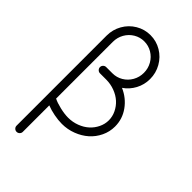

<svg xmlns="http://www.w3.org/2000/svg" viewBox="-296 -857 1177 1177"><g transform="rotate(45 292.0 -269.0)"><path d="M265.4 0Q233.6 0 197.4 -7Q161.1 -13.9 130.9 -25.9V203.9Q130.9 214.8 122.8 222.8Q114.7 230.7 103.8 230.7Q92.8 230.7 84.8 222.8Q76.9 214.8 76.9 203.9V-67.9V-72.5V-576.9Q76.9 -628.9 102.1 -673.2Q127.2 -717.5 170.7 -743.4Q214.1 -769.3 265.4 -769.3Q316.7 -769.3 360.1 -743.4Q403.6 -717.5 428.7 -673.2Q453.9 -628.9 453.9 -576.9Q453.9 -527.8 431.3 -485.6Q408.7 -443.4 370.1 -417Q431.9 -390.1 469.8 -337.3Q507.8 -284.4 507.8 -219.2Q507.8 -173.8 488.3 -133.1Q468.8 -92.3 435.9 -63.2Q403.1 -34.2 358.5 -17.1Q314 0 265.4 0ZM211.7 -438.5H265.4Q301.8 -438.5 332.8 -456.9Q363.8 -475.3 382 -507.2Q400.1 -539.1 400.1 -576.9Q400.1 -614.7 382 -646.6Q363.8 -678.5 332.8 -696.9Q301.8 -715.3 265.4 -715.3Q229 -715.3 198.1 -696.9Q167.2 -678.5 149 -646.6Q130.9 -614.7 130.9 -576.9V-85Q154.1 -72.8 194.2 -63.4Q234.4 -54 265.4 -54Q304.4 -54 339.7 -67.4Q375 -80.8 399.8 -103.3Q424.6 -125.7 439.2 -156.1Q453.9 -186.5 453.9 -219.2Q453.9 -252 439.2 -282.3Q424.6 -312.7 399.8 -335.2Q375 -357.7 339.7 -371.1Q304.4 -384.5 265.4 -384.5H211.7Q200.7 -384.5 192.6 -392.6Q184.6 -400.6 184.6 -411.6Q184.6 -422.6 192.6 -430.5Q200.7 -438.5 211.7 -438.5Z"/></g></svg>

Font: Tecnico
Style: Fino
Weight: 400
Version: Version 1.3